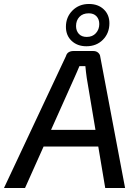

<svg xmlns="http://www.w3.org/2000/svg" viewBox="-52 -947 697 967"><path d="M419 -690Q433 -690 442.5 -681.5Q452 -673 453 -661L578 0H478L385 -554Q383 -569 381 -584.5Q379 -600 378 -614H348Q342 -601 335.5 -584.5Q329 -568 322 -554L74 0H-32L280 -664Q284 -678 294 -684Q304 -690 317 -690ZM489 -293 479 -209H127L138 -293ZM396 -927Q442 -927 470.5 -900Q499 -873 499 -830Q499 -780 466.5 -747Q434 -714 383 -714Q338 -714 309 -741Q280 -768 280 -812Q280 -861 313 -894Q346 -927 396 -927ZM395 -880Q365 -880 348 -862Q331 -844 331 -816Q331 -792 345 -776.5Q359 -761 385 -761Q414 -761 431 -780Q448 -799 448 -826Q448 -850 434 -865Q420 -880 395 -880Z"/></svg>

Font: Exo 2 Medium
Style: Italic
Weight: 500
Italic angle: -8°
Designer: Natanael Gama
Foundry: Natanael Gama
Version: Version 2.010